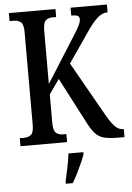

<svg xmlns="http://www.w3.org/2000/svg" viewBox="-61 -759 707 1026"><g transform="rotate(-5 292.0 -246.5)"><path d="M26 0V-43H48Q71 -43 86 -54.5Q101 -66 101 -108V-605Q101 -647 86.5 -659Q72 -671 49 -671H26V-714H276V-671H257Q233 -671 219.5 -658.5Q206 -646 206 -602V-318L354 -552Q379 -590 390 -612Q401 -634 401 -649Q401 -662 391 -667Q381 -672 357 -672V-714H552V-672Q522 -672 496 -648Q470 -624 441 -581L328 -417L494 -124Q517 -84 537 -63.5Q557 -43 581 -43H584V0H547Q498 0 470 -8.5Q442 -17 423.5 -39.5Q405 -62 385 -102L261 -340L206 -262V-112Q206 -68 220.5 -55.5Q235 -43 259 -43H276V0ZM250 208Q257 175 265.5 136Q274 97 278 61H358V71Q351 92 339 119Q327 146 313.5 173Q300 200 287 221H250Z"/></g></svg>

Font: Noto Serif ExtraCondensed Medium
Style: Regular
Weight: 500
Width: 2
Designer: Monotype Design Team
Foundry: Monotype Imaging Inc.
Version: Version 2.015